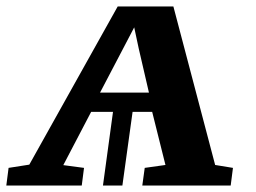

<svg xmlns="http://www.w3.org/2000/svg" viewBox="-36 -573 792 593"><path d="M-16.5 0 -9.5 -54.5 54.5 -64.5 327.5 -553H499.5L628.5 -63.5L683.5 -54.5L676.5 0H403.5L411 -54.5L475 -63.5L434 -227.5H373.5L342 0H282L313 -227.5H245.5L159.5 -63L223.5 -54.5L216.5 0ZM273 -287H424L392.5 -423L378.5 -488.5L344 -422.5Z"/></svg>

Font: Merriweather 24pt
Style: Bold Italic
Weight: 700
Italic angle: -7.8°
Designer: Eben Sorkin
Foundry: Eben Sorkin
Version: Version 2.101